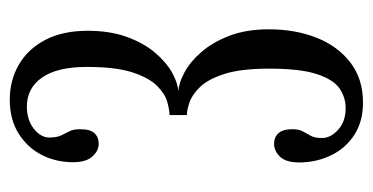

<svg xmlns="http://www.w3.org/2000/svg" viewBox="-205 -546 763 393"><g transform="rotate(-90 176.5 -349.5)"><path d="M163 12Q124 12 96.5 -6Q69 -24 54.8 -54Q40.5 -84 40.5 -118.5Q40.5 -145.5 52.2 -157.8Q64 -170 78.5 -170Q92 -170 100.2 -161.2Q108.5 -152.5 108.5 -132.5Q108.5 -119 104 -111Q99.5 -103 95 -94.8Q90.5 -86.5 90.5 -72Q90.5 -54 107.5 -38.8Q124.5 -23.5 151.5 -23.5Q174 -23.5 192.2 -36.2Q210.5 -49 221.5 -83Q232.5 -117 232.5 -180Q232.5 -237.5 221.8 -271.2Q211 -305 195 -321.5Q179 -338 163.2 -343.2Q147.5 -348.5 137.5 -348.5V-384Q147.5 -384 164 -388.5Q180.5 -393 197 -409.2Q213.5 -425.5 224.8 -459.8Q236 -494 236 -553.5Q236 -614 214.2 -645Q192.5 -676 155 -676Q127.5 -676 109.5 -661.8Q91.5 -647.5 91.5 -630Q91.5 -614.5 96 -605.5Q100.5 -596.5 104.5 -588.5Q108.5 -580.5 108.5 -567Q108.5 -546.5 100.5 -537.8Q92.5 -529 78.5 -529Q64.5 -529 52.8 -541.8Q41 -554.5 41 -581.5Q41 -616.5 56 -645.8Q71 -675 99.8 -693Q128.5 -711 169 -711Q209 -711 241 -692.2Q273 -673.5 291.5 -638Q310 -602.5 310 -551.5Q310 -506 297.5 -471.5Q285 -437 265.5 -414Q246 -391 224.8 -379Q203.5 -367 185.5 -366Q203.5 -365 225.2 -353.2Q247 -341.5 267 -318.2Q287 -295 300 -260.8Q313 -226.5 313 -180.5Q313 -126.5 295.8 -83Q278.5 -39.5 245 -13.8Q211.5 12 163 12Z"/></g></svg>

Font: Imbue Thin
Style: Regular
Weight: 400
Version: Version 1.102